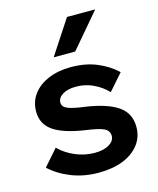

<svg xmlns="http://www.w3.org/2000/svg" viewBox="-116 -842 773 940"><g transform="rotate(-15 270.5 -372.5)"><path d="M23 -75 95 -157Q129 -123 176.5 -103Q224 -83 274 -83Q320 -83 347.5 -100Q375 -117 375 -142Q375 -168 350.5 -180.5Q326 -193 260 -202Q150 -218 99 -253.5Q48 -289 48 -352Q48 -402 76 -439.5Q104 -477 154 -498Q204 -519 267 -519Q342 -519 399.5 -495Q457 -471 498 -432L426 -350Q395 -382 354.5 -401Q314 -420 268 -420Q225 -420 199.5 -404Q174 -388 174 -364Q174 -343 199 -332Q224 -321 287 -313Q395 -297 449 -260Q503 -223 503 -153Q503 -102 473 -63.5Q443 -25 390.5 -4.5Q338 16 268 16Q193 16 130 -9Q67 -34 23 -75ZM457 -761 309 -587H200L314 -761Z"/></g></svg>

Font: Wix Madefor Display
Style: Bold
Weight: 700
Designer: Dalton Maag Ltd
Foundry: Dalton Maag Ltd
Version: Version 3.100